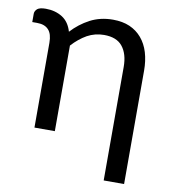

<svg xmlns="http://www.w3.org/2000/svg" viewBox="-78 -584 741 824"><g transform="rotate(10 292.0 -171.5)"><path d="M8.8 -480.5Q8.8 -492.2 19.5 -502Q30.3 -510.7 56.6 -510.7Q97.7 -510.7 128.9 -491.2Q159.2 -471.7 170.9 -430.7Q205.1 -467.8 249 -491.2Q293.9 -514.6 348.6 -514.6Q390.6 -514.6 421.9 -501Q453.1 -487.3 474.6 -461.9Q496.1 -436.5 506.8 -401.4Q517.6 -365.2 517.6 -322.3Q517.6 -158.2 517.6 171.9Q496.1 171.9 428.7 171.9Q428.7 47.9 428.7 -322.3Q428.7 -379.9 402.3 -412.1Q377 -443.4 322.3 -443.4Q283.2 -443.4 249 -424.8Q214.8 -405.3 185.5 -373Q185.5 -249 185.5 0Q163.1 0 96.7 0Q96.7 -91.8 96.7 -369.1Q96.7 -408.2 80.1 -425.8Q63.5 -444.3 30.3 -444.3Q23.4 -444.3 8.8 -444.3Q8.8 -447.3 8.8 -455.1Q8.8 -461.9 8.8 -480.5Z"/></g></svg>

Font: Lato
Style: Regular
Weight: 400
Designer: Lukasz Dziedzic with Adam Twardoch and Botio Nikoltchev
Version: Version 2.015; 2015-08-06; http://www.latofonts.com/